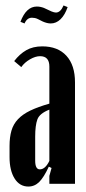

<svg xmlns="http://www.w3.org/2000/svg" viewBox="-20 -674 316 704"><path d="M15 -139Q15 -171 22 -195Q29 -219 46 -237Q63 -255 91 -268.5Q119 -282 161 -294V-430Q161 -468 127 -468Q110 -468 90 -456.5Q70 -445 58 -428L32 -450Q52 -476 76.5 -490Q101 -504 135 -504Q192 -504 223.5 -469.5Q255 -435 255 -372V0H161V-29L169 -58L159 -63Q141 -24 124 -7Q107 10 84 10Q52 10 33.5 -19.5Q15 -49 15 -98ZM126 -53Q146 -53 161 -84V-272Q125 -258 117 -236Q109 -214 109 -173V-85Q109 -53 126 -53ZM70 -588 55 -594Q76 -650 115 -650Q128 -650 141 -645L169 -632Q179 -628 185 -628Q202 -628 213 -654L228 -648Q218 -619 202 -603.5Q186 -588 166 -588Q153 -588 137 -595L119 -604Q113 -607 107.5 -608Q102 -609 97 -609Q79 -609 70 -588Z"/></svg>

Font: Moniqa ExtBd Cond Paragraph
Style: Regular
Weight: 800
Width: 3
Designer: Rajesh Rajput
Foundry: Rajesh Rajput
Version: Version 1.000